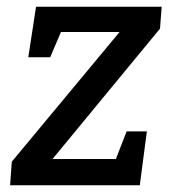

<svg xmlns="http://www.w3.org/2000/svg" viewBox="-20 -550 515 570"><path d="M87 -530H460L455 -465L136 -78H324L356 -160H416L395 0H10L15 -70L335 -455H161L129 -380H64Z"/></svg>

Font: Bitter
Style: Italic
Weight: 400
Italic angle: -9°
Designer: Sol Matas
Foundry: Sol Matas
Version: Version 1.001